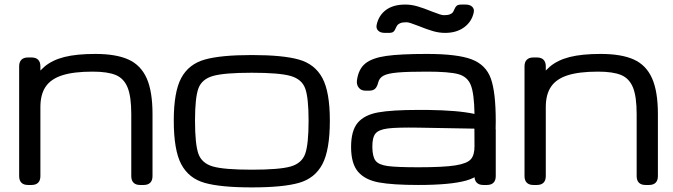

<svg xmlns="http://www.w3.org/2000/svg" viewBox="-20 -816 2969 847"><path d="M64.5 -39.1V-523.4Q64.5 -542.5 74.5 -552.5Q84.5 -562.5 103.5 -562.5H119.1Q138.2 -562.5 148.2 -552.5Q158.2 -542.5 158.2 -523.4V-39.1Q158.2 -20 148.2 -10Q138.2 0 119.1 0H103.5Q84.5 0 74.5 -10Q64.5 -20 64.5 -39.1ZM559.1 -39.1V-312.5Q559.1 -389.6 543 -429.7Q526.9 -469.7 491 -484.9Q455.1 -500 388.7 -500Q305.2 -500 254.9 -483.9Q204.6 -467.8 181.4 -433.6Q158.2 -399.4 158.2 -343.8L117.2 -443.8Q141.6 -492.7 175.8 -521.7Q210 -550.8 263.7 -564.5Q317.4 -578.1 400.4 -578.1Q491.7 -578.1 546.4 -553.5Q601.1 -528.8 627 -470.9Q652.8 -413.1 652.8 -312.5V-39.1Q652.8 -20 642.8 -10Q632.8 0 613.8 0H598.1Q579.1 0 569.1 -10Q559.1 -20 559.1 -39.1Z M746.6 -284.2Q746.6 -410.6 779.5 -471.9Q812.5 -533.2 883.1 -553.2Q953.6 -573.2 1090.8 -573.2Q1228 -573.2 1298.6 -553.2Q1369.1 -533.2 1402.1 -471.9Q1435.1 -410.6 1435.1 -284.2Q1435.1 -153.8 1402.1 -91.6Q1369.1 -29.3 1298.8 -9.3Q1228.5 10.7 1090.8 10.7Q953.1 10.7 882.8 -9.3Q812.5 -29.3 779.5 -91.6Q746.6 -153.8 746.6 -284.2ZM1090.8 -495.1Q969.7 -495.1 919.9 -481Q870.1 -466.8 855.2 -425.8Q840.3 -384.8 840.3 -284.2Q840.3 -179.7 855.2 -137.7Q870.1 -95.7 919.4 -81.5Q968.8 -67.4 1090.8 -67.4Q1212.9 -67.4 1262.2 -81.5Q1311.5 -95.7 1326.4 -137.7Q1341.3 -179.7 1341.3 -284.2Q1341.3 -384.8 1326.4 -425.8Q1311.5 -466.8 1261.7 -481Q1211.9 -495.1 1090.8 -495.1Z M1528.8 -167.5Q1528.8 -239.7 1558.1 -274.4Q1587.4 -309.1 1647.9 -320.1Q1708.5 -331.1 1825.2 -331.1H1864.7Q1935.1 -330.1 1984.4 -325.9Q2033.7 -321.8 2073.2 -313.5Q2071.8 -403.3 2056.9 -440.7Q2042 -478 2001.5 -489Q1960.9 -500 1862.8 -500Q1777.3 -500 1733.9 -496.1Q1690.4 -492.2 1671.9 -482.2Q1653.3 -472.2 1648.4 -452.1Q1644 -433.6 1635 -424.8Q1626 -416 1608.4 -416H1592.3Q1573.2 -416 1562.7 -429.2Q1552.2 -442.4 1554.7 -461.9Q1561.5 -511.7 1591.8 -536.1Q1622.1 -560.5 1684.1 -569.3Q1746.1 -578.1 1862.8 -578.1Q1997.6 -578.1 2060.5 -554.2Q2123.5 -530.3 2145.3 -469.7Q2167 -409.2 2167 -281.2Q2167 -156.7 2136.7 -97.9Q2106.4 -39.1 2036.6 -19.5Q1966.8 0 1825.2 0Q1712.4 0 1651.4 -11.2Q1590.3 -22.5 1559.6 -58.3Q1528.8 -94.2 1528.8 -167.5ZM2073.2 -171.9 2072.8 -248.5 1824.7 -252.9Q1731.4 -254.4 1690.9 -249.3Q1650.4 -244.1 1636.2 -226.6Q1622.1 -209 1622.6 -167.5Q1623 -124.5 1637 -106.7Q1650.9 -88.9 1690.2 -83.5Q1729.5 -78.1 1825.2 -78.1Q1937 -78.1 1989 -86.4Q2041 -94.7 2057.4 -113.8Q2073.7 -132.8 2073.2 -171.9ZM2073.2 -39.1V-242.2Q2073.2 -261.2 2083.3 -271.2Q2093.3 -281.2 2112.3 -281.2H2127.9Q2147 -281.2 2157 -271.2Q2167 -261.2 2167 -242.2V-39.1Q2167 -20 2157 -10Q2147 0 2127.9 0H2112.3Q2093.3 0 2083.3 -10Q2073.2 -20 2073.2 -39.1ZM1641.6 -706.5Q1650.4 -748 1682.6 -772Q1714.8 -795.9 1768.1 -795.9Q1794.9 -795.9 1822.3 -787.8Q1849.6 -779.8 1885.7 -765.1Q1907.7 -756.8 1919.2 -752.9Q1930.7 -749 1938.5 -749Q1955.1 -749 1964.4 -752.7Q1973.6 -756.3 1977.3 -761.2Q1981 -766.1 1984.4 -774.9Q1988.8 -785.6 1994.9 -790.8Q2001 -795.9 2017.1 -795.9H2033.7Q2053.2 -795.9 2063.2 -786.1Q2073.2 -776.4 2069.8 -760.7Q2061 -720.2 2027.6 -695.6Q1994.1 -670.9 1943.4 -670.9Q1916.5 -670.9 1889.2 -679Q1861.8 -687 1825.7 -701.7Q1803.7 -710 1792.2 -713.9Q1780.8 -717.8 1772.9 -717.8Q1755.9 -717.8 1746.6 -714.1Q1737.3 -710.4 1733.4 -705.3Q1729.5 -700.2 1725.6 -691.4Q1721.7 -681.2 1715.8 -676Q1710 -670.9 1694.3 -670.9H1677.7Q1658.2 -670.9 1648.2 -680.9Q1638.2 -690.9 1641.6 -706.5Z M2293.9 -39.1V-523.4Q2293.9 -542.5 2304 -552.5Q2314 -562.5 2333 -562.5H2348.6Q2367.7 -562.5 2377.7 -552.5Q2387.7 -542.5 2387.7 -523.4V-39.1Q2387.7 -20 2377.7 -10Q2367.7 0 2348.6 0H2333Q2314 0 2304 -10Q2293.9 -20 2293.9 -39.1ZM2788.6 -39.1V-312.5Q2788.6 -389.6 2772.5 -429.7Q2756.3 -469.7 2720.5 -484.9Q2684.6 -500 2618.2 -500Q2534.7 -500 2484.4 -483.9Q2434.1 -467.8 2410.9 -433.6Q2387.7 -399.4 2387.7 -343.8L2346.7 -443.8Q2371.1 -492.7 2405.3 -521.7Q2439.5 -550.8 2493.2 -564.5Q2546.9 -578.1 2629.9 -578.1Q2721.2 -578.1 2775.9 -553.5Q2830.6 -528.8 2856.4 -470.9Q2882.3 -413.1 2882.3 -312.5V-39.1Q2882.3 -20 2872.3 -10Q2862.3 0 2843.3 0H2827.6Q2808.6 0 2798.6 -10Q2788.6 -20 2788.6 -39.1Z"/></svg>

Font: Gyrochrome
Style: Regular
Weight: 400
Designer: David Moles
Foundry: David Moles
Version: Version 1.005;Glyphs 3.2.3 (3260)